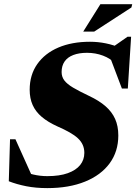

<svg xmlns="http://www.w3.org/2000/svg" viewBox="-20 -904 666 938"><path d="M546 -591Q520 -618.5 483.2 -632.2Q446.5 -646 405 -646Q366 -646 338 -635.2Q310 -624.5 295.5 -603.5Q281 -582.5 281 -552Q281 -529 294.2 -511.2Q307.5 -493.5 337 -476Q366.5 -458.5 415 -435.5Q464 -412.5 495.5 -385Q527 -357.5 542.5 -322.8Q558 -288 558 -242Q558 -164 515.8 -106.2Q473.5 -48.5 395.5 -16.8Q317.5 15 211 15Q155 15 108.2 5.8Q61.5 -3.5 23 -18.5L29 -223.5H55.5L148.5 -17L72.5 -75Q108 -59.5 142 -51.5Q176 -43.5 211 -43.5Q271 -43.5 311.2 -58Q351.5 -72.5 371.8 -98Q392 -123.5 392 -157Q392 -178.5 384.2 -196Q376.5 -213.5 360.8 -228.2Q345 -243 320 -257.2Q295 -271.5 260.5 -286.5Q214 -307.5 184 -333Q154 -358.5 139.5 -391Q125 -423.5 125 -465.5Q125 -538 162 -590.8Q199 -643.5 265.2 -671.8Q331.5 -700 419.5 -700Q459 -700 497 -692.2Q535 -684.5 573 -668L530 -673.5L603 -724.5H620.5L604.5 -471.5H575.5L506 -655ZM386.5 -749.5 470.5 -883.5H626L622 -867.5L440 -749.5Z"/></svg>

Font: Newsreader 36pt ExtraBold
Style: Italic
Weight: 800
Italic angle: -17°
Designer: Hugues Gentile
Foundry: Production Type
Version: Version 1.003